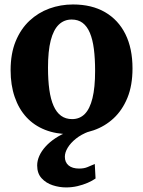

<svg xmlns="http://www.w3.org/2000/svg" viewBox="-20 -590 641 860"><path d="M27.5 -275.5Q27.5 -350 50.2 -405.2Q73 -460.5 112 -497Q151 -533.5 201.2 -551.8Q251.5 -570 307 -570Q391 -570 450.5 -535.5Q510 -501 541.8 -437Q573.5 -373 573.5 -283.5Q573.5 -207.5 550.8 -152Q528 -96.5 489 -60.2Q450 -24 399.5 -6.5Q349 11 293.5 11Q231 11 181.8 -8.5Q132.5 -28 98.2 -65.2Q64 -102.5 45.8 -155.8Q27.5 -209 27.5 -275.5ZM303 -56.5Q337 -56.5 359.8 -79.5Q382.5 -102.5 394.2 -150.2Q406 -198 406 -272Q406 -327.5 400.5 -370.5Q395 -413.5 382.5 -443Q370 -472.5 350 -487.5Q330 -502.5 301 -502.5Q267 -502.5 243.2 -479.5Q219.5 -456.5 207.2 -409Q195 -361.5 195 -287Q195 -231 201 -188Q207 -145 220 -115.8Q233 -86.5 253.5 -71.5Q274 -56.5 303 -56.5ZM276 249.5Q246 249.5 216 239.8Q186 230 166.2 208.2Q146.5 186.5 146.5 151Q146.5 130 156 108.5Q165.5 87 184 66.5Q202.5 46 228.5 28.8Q254.5 11.5 288 -1L323 -5L378.5 -1Q344 12 320 31.2Q296 50.5 283.2 71.8Q270.5 93 270.5 112Q270.5 137 287.2 151Q304 165 334.5 165Q357 165 372.5 158.2Q388 151.5 404.5 144.5L408 209.5Q394 219.5 372.8 228.8Q351.5 238 326.8 243.8Q302 249.5 276 249.5Z"/></svg>

Font: Merriweather ExtraBold
Style: Regular
Weight: 800
Version: Version 2.100